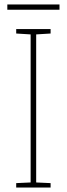

<svg xmlns="http://www.w3.org/2000/svg" viewBox="-20 -845 300 865"><path d="M248 -825H13V-801H248ZM208 0V-20L143 -23V-690L208 -694V-714H53V-694L118 -690V-23L53 -20V0Z"/></svg>

Font: Noto Sans Armenian SemiCondensed Thin
Style: Regular
Weight: 100
Width: 4
Designer: Monotype Design Team
Foundry: Monotype Imaging Inc.
Version: Version 2.008